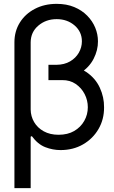

<svg xmlns="http://www.w3.org/2000/svg" viewBox="-20 -757 585 981"><path d="M227.5 -420.9H298.8Q373.5 -420.9 420.7 -389.2Q467.8 -357.4 490 -308.8Q512.2 -260.3 511.7 -209Q512.2 -147.5 483.4 -97.9Q454.6 -48.3 404.3 -19.3Q354 9.8 289.1 9.8Q249.5 9.8 211.2 -5.1Q172.9 -20 142.6 -61.5L136.7 -58.6V-197.3Q137.2 -162.6 154.3 -133.3Q171.4 -104 203.4 -86.2Q235.4 -68.4 279.3 -68.4Q325.7 -68.4 358.9 -87.6Q392.1 -106.9 410.4 -139.2Q428.7 -171.4 428.7 -209Q428.7 -244.6 412.4 -276.4Q396 -308.1 366.7 -328.1Q337.4 -348.1 297.9 -347.7H227.5ZM269.5 -737.3Q320.3 -737.3 359.4 -720.9Q398.4 -704.6 425.5 -677Q452.6 -649.4 466.6 -615.5Q480.5 -581.5 480.5 -545.9Q481 -501 458.3 -456.5Q435.5 -412.1 388.7 -382.8Q341.8 -353.5 269.5 -353.5H227.5V-425.8H267.6Q309.1 -426.3 338.1 -443.4Q367.2 -460.4 382.8 -487.8Q398.4 -515.1 398.4 -545.9Q398.4 -594.7 361.1 -627Q323.7 -659.2 269.5 -659.2Q214.8 -659.2 176 -626.2Q137.2 -593.3 136.7 -541V204.1H53.7V-541Q53.7 -597.2 81.3 -641.6Q108.9 -686 158 -711.7Q207 -737.3 269.5 -737.3Z"/></svg>

Font: Inter Tight
Style: Regular
Weight: 400
Designer: Rasmus Andersson
Foundry: rsms
Version: Version 3.002